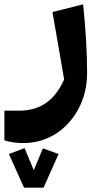

<svg xmlns="http://www.w3.org/2000/svg" viewBox="-20 -412 447 874"><path d="M0 91.8V227.1C27.8 235.4 56.2 239.3 85.4 239.3C139.6 239.3 189 225.1 233.4 197.3C277.8 168.9 312.5 130.4 338.4 81.5C363.8 32.7 376.5 -21.5 376.5 -81.5C376.5 -127 375 -177.7 371.6 -232.9C368.2 -288.1 363.8 -341.3 358.4 -392.1L218.8 -357.4L272 -50.3C229 45.9 162.6 91.8 66.9 91.8ZM20.5 289.1 89.4 442.4H178.2L246.6 289.1L175.3 263.2L133.8 362.8L91.8 262.2Z"/></svg>

Font: SG Kara SemiBold
Style: Regular
Weight: 400
Designer: Damoon Khanjanzadeh
Version: Version 1.000